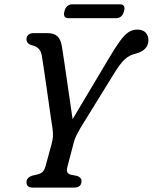

<svg xmlns="http://www.w3.org/2000/svg" viewBox="-20 -850 692 870"><path d="M349.5 -29Q349 0 315 0H127.5Q100 0 100 -25Q100.5 -45 125.5 -54L149.5 -59.5Q165.5 -63.5 173.8 -72Q182 -80.5 187 -99.5L213 -194.5Q219.5 -217.5 220 -232.5Q220.5 -247.5 218 -268Q214.5 -288 209.8 -322Q205 -356 199.2 -396Q193.5 -436 187.8 -475.8Q182 -515.5 177.2 -548.5Q172.5 -581.5 169 -600Q162 -637 126 -644.5Q100 -651.5 100 -672.5Q99.5 -684 108.5 -692Q117.5 -700 132.5 -700H193.5Q224 -700 239.5 -686.2Q255 -672.5 260.5 -639.5Q264 -617 270 -577.5Q276 -538 282.8 -490.5Q289.5 -443 296.5 -395.8Q303.5 -348.5 309 -310L473.5 -586Q502.5 -635 523.2 -663.5Q544 -692 562.2 -704Q580.5 -716 601.5 -716Q627 -716 639.8 -702.5Q652.5 -689 652.5 -668.5Q652.5 -621.5 592.5 -606Q566.5 -600.5 545.2 -581Q524 -561.5 496 -515.5L345 -271Q333.5 -251 326 -236Q318.5 -221 314 -203L285.5 -94.5Q281 -77.5 285 -69.5Q289 -61.5 301 -58.5L331 -52.5Q350 -44.5 349.5 -29ZM272 -799Q280.5 -830.5 308.5 -830.5H522.5Q550.5 -830.5 542 -799Q533.5 -767.5 505.5 -767.5H291.5Q263.5 -767.5 272 -799Z"/></svg>

Font: Fraunces 144pt SuperSoft
Style: Italic
Weight: 400
Italic angle: -16°
Version: Version 1.000;[b76b70a41]